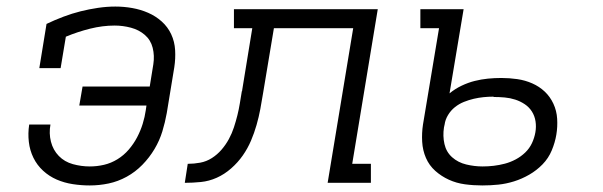

<svg xmlns="http://www.w3.org/2000/svg" viewBox="-20 -558 1840 586"><path d="M254 8Q228 8 202 4Q176 0 153 -10Q130 -20 111.5 -37Q93 -54 82 -76.5Q71 -99 68 -125Q65 -151 69 -177Q69 -177 69 -177.5Q69 -178 69 -178H134Q134 -178 134 -178Q134 -178 134 -178Q129 -151 135.5 -125.5Q142 -100 159.5 -82Q177 -64 202.5 -57Q228 -50 254 -50Q276 -50 297.5 -55Q319 -60 338.5 -72Q358 -84 373 -101.5Q388 -119 398.5 -139Q409 -159 415.5 -180Q422 -201 425 -222L427 -236H222L232 -294H437L448 -362Q452 -388 446 -412Q440 -436 422 -451.5Q404 -467 379.5 -473.5Q355 -480 330 -480Q293 -480 255 -470.5Q217 -461 181 -446L165 -350H100L122 -485Q147 -497 173.5 -507Q200 -517 226 -523.5Q252 -530 279 -534Q306 -538 332 -538Q358 -538 383.5 -533.5Q409 -529 432 -519Q455 -509 473.5 -492.5Q492 -476 502.5 -453.5Q513 -431 514.5 -405Q516 -379 512 -353L489 -213Q484 -185 475.5 -157Q467 -129 451.5 -103Q436 -77 414.5 -55Q393 -33 366.5 -18.5Q340 -4 311.5 2Q283 8 254 8Z M544 0 553 -58Q572 -58 591 -61.5Q610 -65 626.5 -75.5Q643 -86 656 -101Q669 -116 678.5 -133.5Q688 -151 694 -169.5Q700 -188 704.5 -206Q709 -224 712 -242.5Q715 -261 718 -279Q718 -280 718.5 -280Q719 -280 719 -280V-281Q719 -282 719 -282Q719 -282 719 -282L750 -472H694V-530H1133L1055 -58H1112V0H980L1058 -472H816L783 -274Q779 -249 774.5 -225Q770 -201 763 -176.5Q756 -152 746 -128.5Q736 -105 721 -83.5Q706 -62 685.5 -44Q665 -26 641.5 -15.5Q618 -5 593 -2.5Q568 0 544 0Z M1452 8Q1425 8 1399 4.5Q1373 1 1350 -9.5Q1327 -20 1308.5 -36.5Q1290 -53 1280 -76Q1270 -99 1268.5 -125.5Q1267 -152 1271 -178L1320 -472H1263V-530H1395L1352 -273Q1369 -287 1389 -296.5Q1409 -306 1429 -311Q1449 -316 1469 -318Q1489 -320 1510 -320Q1535 -320 1559 -316.5Q1583 -313 1604.5 -303.5Q1626 -294 1642.5 -278.5Q1659 -263 1669 -241.5Q1679 -220 1680.5 -195.5Q1682 -171 1678 -147Q1674 -123 1664 -99Q1654 -75 1636 -56.5Q1618 -38 1595.5 -25Q1573 -12 1549 -4.5Q1525 3 1501 5.5Q1477 8 1452 8ZM1453 -50Q1470 -50 1487 -52Q1504 -54 1521 -58.5Q1538 -63 1554 -71.5Q1570 -80 1583 -92.5Q1596 -105 1603.5 -121Q1611 -137 1614 -154Q1617 -171 1614.5 -187.5Q1612 -204 1603.5 -217.5Q1595 -231 1581.5 -240Q1568 -249 1552.5 -254Q1537 -259 1520.5 -260.5Q1504 -262 1487 -262Q1487 -262 1486.5 -262.5Q1486 -263 1486 -263Q1471 -263 1456 -261.5Q1441 -260 1426 -256.5Q1411 -253 1396 -247Q1381 -241 1368.5 -231Q1356 -221 1347.5 -207Q1339 -193 1337 -178L1335 -169Q1331 -143 1336.5 -118.5Q1342 -94 1360 -78Q1378 -62 1403 -56Q1428 -50 1453 -50Z"/></svg>

Font: Iosevka Curly Slab LtEx
Style: Italic
Weight: 300
Width: 7
Italic angle: -9°
Monospace: yes
Designer: Belleve Invis
Foundry: Belleve Invis
Version: Version 11.1.0; ttfautohint (v1.8.3)